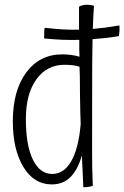

<svg xmlns="http://www.w3.org/2000/svg" viewBox="-20 -747 524 809"><path d="M371 36Q363 39 351.5 40.5Q340 42 331 42Q330 17 328.5 -16.5Q327 -50 325 -92Q307 -30 276 0Q245 30 198 30Q123 30 78.5 -43.5Q34 -117 34 -236Q34 -365 90.5 -441.5Q147 -518 243 -518Q260 -518 279.5 -515.5Q299 -513 315 -508Q314 -521 314 -535.5Q314 -550 314 -579Q278 -578 241.5 -579.5Q205 -581 166 -585Q166 -607 166.5 -615Q167 -623 168 -630Q212 -625 246.5 -623Q281 -621 313 -622Q313 -646 313 -670.5Q313 -695 313 -719Q320 -723 329 -725Q338 -727 346 -727Q354 -727 361.5 -726Q369 -725 376 -723Q374 -698 373 -673.5Q372 -649 371 -625Q395 -627 422 -630.5Q449 -634 483 -640Q484 -631 483.5 -619.5Q483 -608 481 -595Q453 -590 425.5 -587Q398 -584 370 -582Q369 -536 368.5 -480Q368 -424 368 -127Q368 -79 368.5 -44Q369 -9 371 36ZM89 -245Q89 -135 118.5 -74.5Q148 -14 200 -14Q249 -14 280 -67.5Q311 -121 320 -224Q319 -245 318.5 -270.5Q318 -296 317 -348Q317 -397 316.5 -421Q316 -445 315 -466Q303 -470 287 -472Q271 -474 251 -474Q178 -474 133.5 -413Q89 -352 89 -245Z"/></svg>

Font: Atma Light
Style: Regular
Weight: 300
Designer: Gregori Vincens, Jeremie Hornus, Riccardo Olocco, Yoann Minet.
Foundry: black foundry
Version: Version 1.102;PS 1.100;hotconv 1.0.86;makeotf.lib2.5.63406